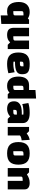

<svg xmlns="http://www.w3.org/2000/svg" viewBox="2165 -3003 1036 5406"><g transform="rotate(90 2683.0 -300.0)"><path d="M500 -566 534 -600H654V181L414 198V0Q368 18 294 18Q220 18 170 -9.5Q120 -37 90.5 -82.5Q61 -128 48.5 -188Q36 -248 36 -312Q36 -379 52.5 -435Q69 -491 103.5 -531.5Q138 -572 191.5 -595Q245 -618 318 -618Q424 -618 500 -566ZM294 -392V-157H331Q375 -157 394.5 -166Q414 -175 414 -208V-443H377Q333 -443 313.5 -434Q294 -425 294 -392Z M762 -600H1002V-157H1039Q1083 -157 1102.5 -166Q1122 -175 1122 -208V-600H1362V0H1242L1172 -68Q1100 18 967 18Q860 18 811 -27.5Q762 -73 762 -180Z M1716 -204V-162Q1734 -160 1752 -159Q1770 -158 1788 -158Q1900 -158 2014 -194L2042 -18Q1907 18 1776 18Q1608 18 1533 -60.5Q1458 -139 1458 -300Q1458 -461 1533.5 -539.5Q1609 -618 1776 -618Q1860 -618 1916 -607.5Q1972 -597 2006.5 -572.5Q2041 -548 2055.5 -506.5Q2070 -465 2070 -402Q2070 -350 2052.5 -312.5Q2035 -275 1994 -251Q1953 -227 1885 -215.5Q1817 -204 1716 -204ZM1716 -392V-343H1765Q1809 -343 1828.5 -352Q1848 -361 1848 -394V-443H1799Q1755 -443 1735.5 -434Q1716 -425 1716 -392Z M2754 -798V0H2634L2582 -50Q2531 18 2394 18Q2322 18 2273 -8Q2224 -34 2193.5 -77.5Q2163 -121 2149.5 -179Q2136 -237 2136 -300Q2136 -360 2148 -414.5Q2160 -469 2188 -510Q2216 -551 2262 -575.5Q2308 -600 2376 -600H2514V-780ZM2394 -392V-157H2431Q2472 -157 2491.5 -164.5Q2511 -172 2514 -200V-443H2477Q2433 -443 2413.5 -434Q2394 -425 2394 -392Z M3158 -618Q3446 -618 3446 -420V0H3326L3258 -68Q3240 -48 3215.5 -32Q3191 -16 3163 -5Q3135 6 3106 12Q3077 18 3050 18Q2999 18 2958.5 7.5Q2918 -3 2890 -26Q2862 -49 2847 -87Q2832 -125 2832 -180Q2832 -396 3158 -396H3206V-439Q3187 -440 3171.5 -441Q3156 -442 3143 -442Q3008 -442 2910 -409L2881 -581Q3001 -618 3158 -618ZM3074 -206V-157H3124Q3176 -157 3192 -169Q3206 -182 3206 -200V-257H3157Q3114 -257 3094 -248Q3074 -239 3074 -206Z M3554 0V-600H3674L3740 -533Q3812 -599 3918 -618L3932 -391Q3918 -391 3898 -387Q3878 -383 3857.5 -377Q3837 -371 3820 -362.5Q3803 -354 3794 -343V0Z M3980 -300Q3980 -461 4055 -539.5Q4130 -618 4298 -618Q4466 -618 4541 -539.5Q4616 -461 4616 -300Q4616 -139 4541 -60.5Q4466 18 4298 18Q4134 18 4057 -59Q3980 -136 3980 -300ZM4238 -392V-157H4275Q4319 -157 4338.5 -166Q4358 -175 4358 -208V-443H4321Q4277 -443 4257.5 -434Q4238 -425 4238 -392Z M4712 -600H4832L4892 -540Q5003 -618 5132 -618Q5217 -618 5264.5 -581.5Q5312 -545 5312 -480V0H5072V-420H5035Q4994 -420 4973 -411.5Q4952 -403 4952 -374V0H4712Z"/></g></svg>

Font: Black Han Sans
Style: Regular
Weight: 400
Width: 7
Designer: ZESSTYPE
Foundry: ZESSTYPE
Version: Version 1.00